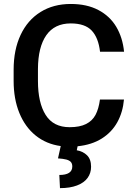

<svg xmlns="http://www.w3.org/2000/svg" viewBox="-20 -741 693 983"><path d="M491.7 -231.4H614.7Q608.9 -166.5 580.6 -115.2Q552.2 -64 501 -31.7Q449.7 0.5 377.4 7.8L373 28.3Q404.8 33.7 425.5 54Q446.3 74.2 446.3 112.8Q446.3 145.5 428.2 170.2Q410.2 194.8 374.3 208.5Q338.4 222.2 287.1 222.2L283.7 154.8Q350.1 154.8 350.1 111.3Q350.1 96.7 342.8 88.4Q335.4 80.1 319.8 75.9Q304.2 71.8 276.9 69.8L291 6.8Q216.8 -3.4 162.6 -47.1Q108.4 -90.8 79.1 -162.6Q49.8 -234.4 49.8 -326.7V-384.3Q49.8 -485.8 85.4 -562Q121.1 -638.2 187.3 -679.4Q253.4 -720.7 342.3 -720.7Q424.8 -720.7 483.6 -689.7Q542.5 -658.7 575.2 -603.8Q607.9 -548.8 615.2 -476.1H492.2Q483.9 -547.9 449.5 -584.5Q415 -621.1 342.3 -621.1Q259.3 -621.1 217 -560.5Q174.8 -500 174.3 -387.7V-326.7Q174.3 -214.8 213.9 -152.3Q253.4 -89.8 336.4 -89.8Q388.2 -89.8 420.4 -106Q452.6 -122.1 469 -152.8Q485.4 -183.6 491.7 -231.4Z"/></svg>

Font: Mardoto Medium
Style: Regular
Weight: 500
Designer: Christian Robertson, Vahan Hovhannisyan
Foundry: Google
Version: Version 1.000